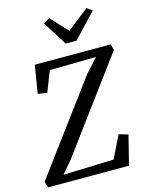

<svg xmlns="http://www.w3.org/2000/svg" viewBox="-151 -1082 902 1170"><g transform="rotate(-15 300.0 -497.5)"><path d="M3.5 0 -8.5 -38.5 413 -606.5 491.5 -692.5 198 -687.5 147.5 -557.5 89.5 -567 118.5 -743H597L607.5 -705.5L180 -128L113.5 -50L432.5 -60.5L502 -201.5L560 -185L513.5 0ZM334 -818.5 238 -970.5 276 -995Q301 -968 326 -941.2Q351 -914.5 375.5 -887.5Q409.5 -914.5 443.5 -941.2Q477.5 -968 511.5 -995L545.5 -971L401.5 -818.5Z"/></g></svg>

Font: Merriweather Light 18pt
Style: Italic
Weight: 400
Italic angle: -7.8°
Version: Version 2.101